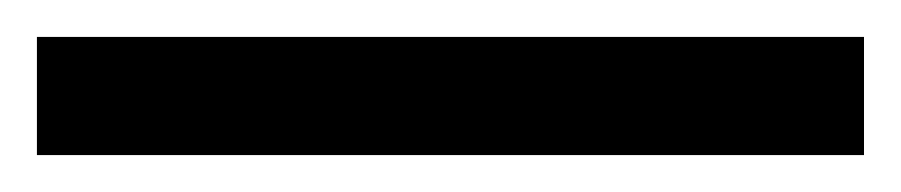

<svg xmlns="http://www.w3.org/2000/svg" viewBox="-22 70 488 104"><path d="M446 154H-2V90H446Z"/></svg>

Font: Noto Sans Tifinagh Tawellemmet
Style: Regular
Weight: 400
Designer: JamraPatel
Foundry: JamraPatel LLC
Version: Version 2.006; ttfautohint (v1.8.4.7-5d5b)